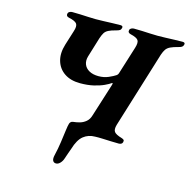

<svg xmlns="http://www.w3.org/2000/svg" viewBox="-122 -773 1081 1097"><g transform="rotate(15 419.0 -225.0)"><path d="M305 205Q291.4 205 285.8 193.9Q280.3 182.7 285.7 160.1Q295.3 120.4 300.9 79.9Q306.6 39.4 310.6 8.3Q314.6 -22.8 318.4 -34Q320.4 -40 325.4 -44.6Q330.3 -49.2 339.1 -50Q357.2 -51.7 376.9 -57.2Q396.6 -62.8 413 -76.6Q429.4 -90.5 436.2 -115L496 -304.2Q500.7 -317.6 499.6 -320.9Q498.5 -324.3 495.1 -321.4Q483.7 -312.9 458.7 -301.2Q433.7 -289.6 398.6 -281.4Q363.4 -273.3 319.2 -273.3Q263.2 -273.3 226.3 -298.2Q189.3 -323 176.6 -366.6Q163.9 -410.2 180.8 -464.6L207.8 -550.8Q218.8 -583.4 208.8 -597.1Q198.9 -610.8 161.1 -618.7Q151.8 -620.7 148.1 -626.2Q144.5 -631.7 146.9 -640.4Q148.6 -647.2 156.3 -650.9Q164.1 -654.6 171.2 -654.6Q193.7 -654.6 218.6 -653.6Q243.4 -652.6 267.2 -651.3Q290.9 -650 310.7 -650Q330.5 -650 356 -650.9Q381.4 -651.8 408 -652.8Q434.7 -653.8 456.4 -653.8Q473.8 -653.8 469.7 -639.5Q467.3 -630.1 460.5 -625.9Q453.8 -621.7 441.7 -618.7Q412.8 -611.4 397.2 -603.4Q381.6 -595.4 374.2 -583.1Q366.7 -570.7 359.7 -550L323.9 -432.7Q316.5 -407.2 324.4 -385.9Q332.4 -364.5 354.8 -352Q377.2 -339.5 410.2 -339.5Q442.8 -339.5 469.4 -351.3Q496 -363.1 508.7 -371.8Q518.1 -377.8 521.4 -392.1L571.1 -550.8Q581.3 -583.4 572.2 -596.7Q563.1 -610.1 526 -618.7Q516.8 -620.9 513.1 -626.3Q509.4 -631.7 511.9 -640.4Q513.5 -647.2 521.3 -650.9Q529.1 -654.6 536.1 -654.6Q558.7 -654.6 583.7 -653.6Q608.7 -652.6 632.7 -651.3Q656.8 -650 676.9 -650Q696.9 -650 722.7 -650.9Q748.5 -651.8 775.4 -652.8Q802.3 -653.8 824 -653.8Q841.5 -653.8 837.4 -639.5Q834.9 -630.1 828.2 -625.9Q821.5 -621.7 809.4 -618.7Q780.5 -611.4 763.8 -603.4Q747.1 -595.4 738.6 -583.1Q730 -570.7 723 -550L583.4 -98Q575 -68.7 584.9 -55.6Q594.8 -42.5 630.3 -32.2Q639.6 -29.2 643.3 -25.2Q647.1 -21.2 644.6 -11.7Q643 -4.9 636.9 -1.2Q630.7 2.5 622 2.5Q600.3 2.5 574.5 1.4Q548.6 0.4 524.2 -0.6Q499.8 -1.6 482 -0.8Q442.3 -0.8 413.6 22.1Q384.8 44.9 367.7 102Q363.7 115 357.6 130Q351.6 145 346.6 162Q341.6 179.5 329.9 192.2Q318.2 205 305 205Z"/></g></svg>

Font: EB Garamond
Style: Italic
Weight: 400
Italic angle: -17.2°
Designer: Georg Duffner and Octavio Pardo
Foundry: Georg Duffner
Version: Version 1.001